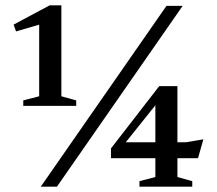

<svg xmlns="http://www.w3.org/2000/svg" viewBox="-20 -698 810 718"><path d="M126.5 -338V-647L147.5 -612L40 -580.5L31 -606L165.5 -678H209.5V-338L265 -322.5V-302H67V-322.5ZM132.5 0 602.5 -676H663L193 0ZM561 -326.5 586 -335.5 433.5 -145 428 -166H675.5L740.5 -177L720.5 -106.5H395V-143L575.5 -376H643.5V-36L699 -20.5V0H501.5V-20.5L561 -36Z"/></svg>

Font: Newsreader 16pt Medium
Style: Regular
Weight: 500
Designer: Hugues Gentile
Foundry: Production Type
Version: Version 1.003